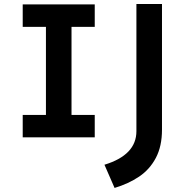

<svg xmlns="http://www.w3.org/2000/svg" viewBox="-20 -676 908 945"><path d="M206.1 0V-654.3H332V0ZM91.8 0V-110.4H446.3V0ZM91.8 -543.9V-654.3H446.3V-543.9ZM543.9 249 494.1 134.8Q651.4 86.9 651.4 -30.3V-656.2H777.3V-38.1Q777.3 43.9 747.1 101.1Q716.8 158.2 664.6 193.4Q612.3 228.5 543.9 249Z"/></svg>

Font: Sen SemiBold
Style: Regular
Weight: 600
Designer: Kosal Sen, Philatype
Foundry: Philatype
Version: Version 2.000;gftools[0.9.31]